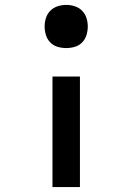

<svg xmlns="http://www.w3.org/2000/svg" viewBox="-20 -558 540 783"><path d="M250 -362Q232 -362 215 -367Q198 -372 185.5 -384.5Q173 -397 167.5 -414.5Q162 -432 162 -450Q162 -468 167.5 -485Q173 -502 185.5 -514.5Q198 -527 215 -532.5Q232 -538 250 -538Q268 -538 285 -532.5Q302 -527 314.5 -514.5Q327 -502 332.5 -485Q338 -468 338 -450Q338 -432 332.5 -414.5Q327 -397 314.5 -384.5Q302 -372 285 -367Q268 -362 250 -362ZM194 205V-246H306V205Z"/></svg>

Font: Iosevka Slab
Style: Bold
Weight: 700
Monospace: yes
Designer: Belleve Invis
Foundry: Belleve Invis
Version: Version 11.1.1; ttfautohint (v1.8.3)